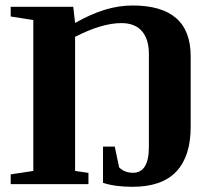

<svg xmlns="http://www.w3.org/2000/svg" viewBox="-20 -680 809 709"><path d="M529.8 -481Q529.8 -535.6 503.9 -565.2Q478 -594.7 428.2 -594.7Q356 -594.7 257.3 -543.9V-48.8L306.6 -41.5V0H19.5V-36.1L103 -48.8V-606L19.5 -619.1V-654.8H250.5L257.3 -595.2Q314.9 -627.9 366.5 -643.8Q418 -659.7 469.7 -659.7Q684.1 -659.7 684.1 -472.7V-210.9Q684.1 -103 631.1 -46.6Q578.1 9.8 469.2 9.8Q404.3 9.8 360.4 -4.9V-138.7H403.8L419.9 -62Q439.9 -42 471.2 -42Q529.8 -42 529.8 -137.7Z"/></svg>

Font: Liberation Serif
Style: Bold
Weight: 700
Designer: Steve Matteson
Foundry: Ascender Corporation
Version: Version 2.1.5